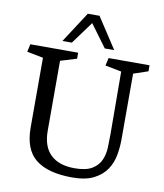

<svg xmlns="http://www.w3.org/2000/svg" viewBox="-100 -1012 948 1107"><g transform="rotate(10 374.5 -458.5)"><path d="M212.9 -636.2V-227.5Q212.9 -133.8 262 -87.2Q311 -40.5 401.9 -40.5Q468.8 -40.5 504.2 -62Q539.6 -83.5 554.7 -117.4Q569.8 -151.4 571.3 -192.4Q572.8 -233.4 572.8 -271.5L570.8 -636.2L475.6 -654.8L485.8 -700.2H725.6V-665L640.6 -636.2V-250.5Q640.6 -206.5 632.3 -159.7Q624 -112.8 598.4 -74.2Q572.8 -35.6 524.7 -10.7Q476.6 14.2 397.9 14.2Q256.8 14.2 184.8 -42.2Q112.8 -98.6 112.8 -228.5V-636.2L17.6 -654.8L27.8 -700.2H307.6V-665ZM357.9 -882.3 261.7 -751H206.5L322.8 -930.2V-931.2H393.6L392.6 -930.2L509.8 -751H454.6Z"/></g></svg>

Font: Brawler
Style: Regular
Weight: 400
Version: Version 1.000